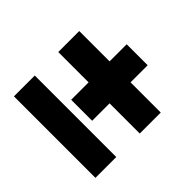

<svg xmlns="http://www.w3.org/2000/svg" viewBox="-124 -683 873 873"><g transform="rotate(45 312.0 -247.0)"><path d="M574 -402V-267H380V-155H245V-267H50V-402H245V-512H380V-402ZM50 -116H574V18H50Z"/></g></svg>

Font: Lalezar
Style: Regular
Weight: 400
Designer: Borna Izadpanah
Foundry: Borna Izadpanah
Version: Version 1.003;November 28, 2018;FontCreator 11.5.0.2421 64-b